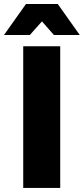

<svg xmlns="http://www.w3.org/2000/svg" viewBox="-47 -930 415 950"><path d="M0 0ZM67.9 -701.2H251V0H67.9ZM347.7 -756.8H219.7L160.6 -824.2L100.6 -756.8H-27.3L81.5 -910.2H238.8Z"/></svg>

Font: Argentum Sans
Style: Bold
Weight: 700
Designer: Julieta Ulanovsky (Modified by Cristiano Sobral)
Foundry: Julieta Ulanovsky
Version: Version 1.000; ttfautohint (v1.5.65-e2d9)